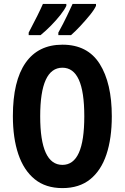

<svg xmlns="http://www.w3.org/2000/svg" viewBox="-20 -954 639 984"><path d="M553 -358Q553 -245 525.5 -162.5Q498 -80 442 -35Q386 10 300 10Q214 10 158 -35.5Q102 -81 74 -163.5Q46 -246 46 -359Q46 -539 111 -632Q176 -725 300 -725Q429 -725 491 -626.5Q553 -528 553 -358ZM186 -358Q186 -109 300 -109Q356 -109 384 -170.5Q412 -232 412 -358Q412 -484 384 -545.5Q356 -607 300 -607Q186 -607 186 -358ZM472 -924Q463 -904 440.5 -876.5Q418 -849 392 -821Q366 -793 344 -774H279V-787Q304 -832 323.5 -873Q343 -914 352 -934H472ZM320 -924Q310 -903 289 -876.5Q268 -850 241.5 -823Q215 -796 188 -774H127V-787Q152 -834 171.5 -873.5Q191 -913 200 -934H320Z"/></svg>

Font: Noto Sans Sinhala UI ExtraCondensed
Style: Bold
Weight: 700
Width: 2
Designer: Jelle Bosma - Monotype Design Team
Foundry: Monotype Imaging Inc.
Version: Version 2.006; ttfautohint (v1.8.4.7-5d5b)